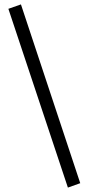

<svg xmlns="http://www.w3.org/2000/svg" viewBox="-20 -767 404 871"><path d="M75 -747 344 64 288 84 18 -727Z"/></svg>

Font: Unageo Variable
Style: Regular
Weight: 300
Designer: Richard Sepsi
Foundry: Richard Sepsi
Version: Version 2.200